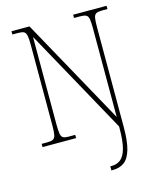

<svg xmlns="http://www.w3.org/2000/svg" viewBox="-137 -809 941 1143"><g transform="rotate(-15 334.0 -237.0)"><path d="M405 240V215H414Q446 215 469 197Q492 179 504.5 134Q517 89 517 9V-1L160 -648V-108Q160 -70 163.5 -51Q167 -32 177.5 -26Q188 -20 209 -20H252V0H45V-20H80Q104 -20 115.5 -26Q127 -32 131 -51Q135 -70 135 -108V-607Q135 -645 131 -663.5Q127 -682 116 -688Q105 -694 81 -694H45V-714H156L518 -59V-605Q518 -644 514.5 -663Q511 -682 499 -688Q487 -694 462 -694H425V-714H631V-694H600Q574 -694 562 -688Q550 -682 546.5 -663.5Q543 -645 543 -606V9Q543 98 528 148.5Q513 199 484.5 219.5Q456 240 416 240Z"/></g></svg>

Font: Noto Serif Lao SemiCondensed Thin
Style: Regular
Weight: 100
Width: 4
Designer: Monotype Design Team
Foundry: Monotype Imaging Inc.
Version: Version 2.003; ttfautohint (v1.8.4.7-5d5b)